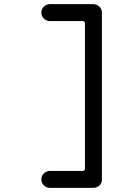

<svg xmlns="http://www.w3.org/2000/svg" viewBox="-20 -690 603 929"><path d="M379 -588C387 -588 391 -584 391 -576V126C391 133 387 137 379 137H222C199 137 180 155 180 178C180 201 199 219 222 219H431C454 219 473 203 473 180V-629C473 -652 454 -670 431 -670H222C199 -670 180 -652 180 -629C180 -606 199 -588 222 -588Z"/></svg>

Font: Fabada
Style: Regular
Weight: 400
Designer: deFharo
Foundry: deFharo.com
Version: Version 4.000 2011 initial release